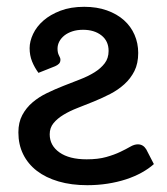

<svg xmlns="http://www.w3.org/2000/svg" viewBox="-20 -536 491 564"><path d="M93 -322Q81.5 -337.5 74.2 -355.5Q67 -373.5 67 -394.5Q67 -414.5 77.2 -436.2Q87.5 -458 107.5 -475.5Q127.5 -493 157.5 -504.5Q187.5 -516 227.5 -516Q264.5 -516 294 -505.5Q323.5 -495 344 -476.8Q364.5 -458.5 375.2 -433.8Q386 -409 386 -380.5Q386 -349.5 374.8 -327.2Q363.5 -305 345.2 -288.5Q327 -272 303.8 -260Q280.5 -248 256 -238Q231.5 -228 208.2 -219Q185 -210 166.8 -199Q148.5 -188 137.2 -174.2Q126 -160.5 126 -141.5Q126 -108.5 154.8 -88.2Q183.5 -68 234.5 -68Q268.5 -68 292.2 -74.8Q316 -81.5 333.2 -89.8Q350.5 -98 362.5 -105Q374.5 -112 385 -112Q400.5 -112 409.5 -97.5L432 -54Q417 -40.5 396.2 -29Q375.5 -17.5 350.2 -9.2Q325 -1 296.2 3.5Q267.5 8 236.5 8Q189.5 8 152 -3Q114.5 -14 88.2 -34.2Q62 -54.5 48 -83Q34 -111.5 34 -147Q34 -176.5 45.5 -198Q57 -219.5 75.5 -235.2Q94 -251 117.8 -262.5Q141.5 -274 166.5 -283.8Q191.5 -293.5 215.2 -302.8Q239 -312 257.5 -323.5Q276 -335 287.5 -350Q299 -365 299 -386.5Q299 -415.5 278 -432Q257 -448.5 224 -448.5Q206.5 -448.5 192.8 -444Q179 -439.5 169.2 -431.8Q159.5 -424 154.2 -414Q149 -404 149 -393Q149 -381 153.2 -373.2Q157.5 -365.5 157.5 -361Q157.5 -353 153.2 -348.8Q149 -344.5 142 -341.5Z"/></svg>

Font: Lato 2
Style: Regular
Weight: 500
Designer: Lukasz Dziedzic with Adam Twardoch and Botio Nikoltchev
Foundry: tyPoland Lukasz Dziedzic
Version: Version 2.015; 2015-08-06; http://www.latofonts.com/